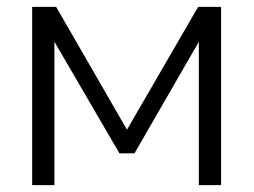

<svg xmlns="http://www.w3.org/2000/svg" viewBox="-20 -541 741 561"><path d="M74 0H139V-419L329 -93H373L561 -419V0H626V-521H559L351 -162L144 -521H74Z"/></svg>

Font: FIGSv2-sans-serif
Style: Regular
Weight: 400
Designer: Matt McInerney, Pablo Impallari, Rodrigo Fuenzalida,Mirko Velimirovic
Foundry: Matt McInerney, Pablo Impallari, Rodrigo Fuenzalida
Version: Version 4.021;hotconv 1.0.109;makeotfexe 2.5.65596